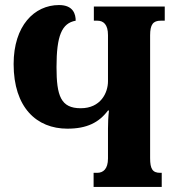

<svg xmlns="http://www.w3.org/2000/svg" viewBox="-20 -740 712 761"><path d="M351 1H621V-55H615C585 -55 575 -70 575 -113V-600C575 -643 587 -658 617 -658H633V-714H352V-658H366C390 -658 408 -643 408 -601V-418C408 -372 379 -311 300 -311C221 -311 204 -360 204 -474C204 -599 225 -648 280 -658C280 -683 271 -720 214 -720C116 -720 34 -638 34 -486C34 -314 125 -230 247 -230C324 -230 372 -254 408 -302H412C409 -278 408 -254 408 -230V-112C408 -70 389 -55 365 -55H351Z"/></svg>

Font: Noto Serif Georgian ExtraCondensed Black
Style: Regular
Weight: 900
Width: 2
Designer: Monotype Design Team, Akaki Razmadze
Foundry: Google LLC
Version: Version 2.003